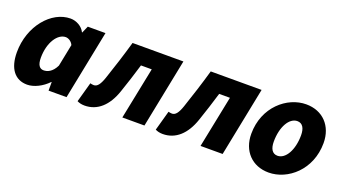

<svg xmlns="http://www.w3.org/2000/svg" viewBox="-48 -903 2324 1306"><g transform="rotate(20 1114.0 -250.0)"><path d="M168 12C216 12 274 -16 318 -62H320V0H450L550 -500H422L400 -450H398C380 -488 336 -512 294 -512C156 -512 28 -362 28 -172C28 -54 80 12 168 12ZM240 -118C212 -118 194 -140 194 -192C194 -304 248 -382 306 -382C324 -382 348 -370 360 -344L328 -184C302 -130 266 -118 240 -118Z M584 12C677 12 746 -52 784 -164C808 -234 830 -302 852 -376H930L854 0H1014L1114 -500H746C718 -402 688 -308 656 -214C638 -162 620 -140 596 -140C586 -140 578 -142 570 -144L530 0C544 7 561 12 584 12Z M1150 12C1243 12 1312 -52 1350 -164C1374 -234 1396 -302 1418 -376H1496L1420 0H1580L1680 -500H1312C1284 -402 1254 -308 1222 -214C1204 -162 1186 -140 1162 -140C1152 -140 1144 -142 1136 -144L1096 0C1110 7 1127 12 1150 12Z M1916 12C2054 12 2200 -110 2200 -304C2200 -428 2120 -512 2000 -512C1862 -512 1716 -390 1716 -196C1716 -72 1796 12 1916 12ZM1934 -116C1896 -116 1878 -148 1878 -198C1878 -306 1924 -384 1982 -384C2020 -384 2038 -352 2038 -302C2038 -194 1992 -116 1934 -116Z"/></g></svg>

Font: Source Sans Pro Black
Style: Italic
Weight: 900
Italic angle: -11°
Designer: Paul D. Hunt
Foundry: Adobe Systems Incorporated
Version: Version 3.006;hotconv 1.0.111;makeotfexe 2.5.65597